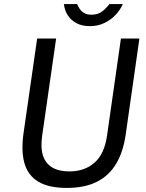

<svg xmlns="http://www.w3.org/2000/svg" viewBox="-20 -912 715 942"><path d="M307.6 10Q218.2 10 167.4 -21Q116.5 -51.9 99.7 -112.1Q83 -172.2 95.6 -259.6L162.3 -723H255.4L186.8 -245.7Q178.3 -187.2 191 -148.4Q203.8 -109.6 236.4 -90.3Q269 -71 319.5 -71Q395.5 -71 443.9 -114Q492.4 -156.9 505 -245.7L573.3 -723H664L596.4 -249.8Q584.3 -166.6 549.9 -108.6Q515.5 -50.6 455.7 -20.3Q395.9 10 307.6 10ZM420.9 -783.7Q382.8 -783.7 355.5 -798.1Q328.2 -812.5 312.5 -837Q296.9 -861.4 293.5 -891.9H358.5Q362.8 -881.5 370.5 -869.3Q378.3 -857.1 392.2 -848.5Q406.2 -839.8 429.3 -839.8Q461.3 -839.8 482.5 -856.9Q503.8 -874 516.8 -891.9H582.5Q570.3 -863.9 547.2 -839.2Q524.1 -814.5 492 -799.1Q460 -783.7 420.9 -783.7Z"/></svg>

Font: Public Sans Thin
Style: Italic
Weight: 100
Italic angle: -8°
Designer: The Public Sans project authors (U.S. Web Design System). Libre Franklin designed by Pablo Impallari and Rodrigo Fuenzal
Version: Version 2.000